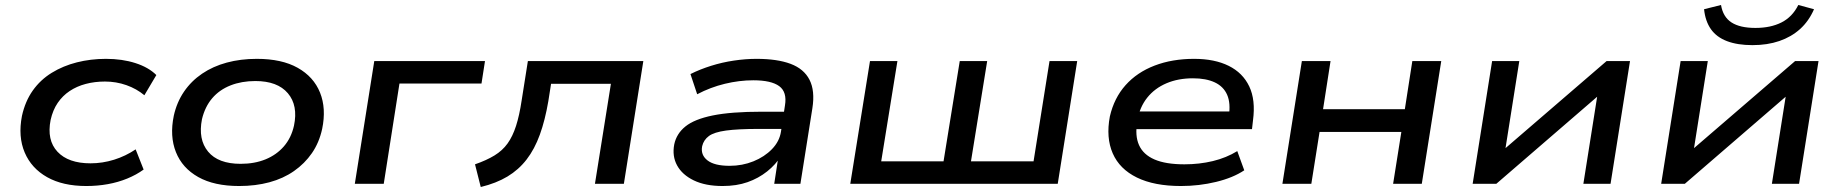

<svg xmlns="http://www.w3.org/2000/svg" viewBox="-20 -737 7375 770"><path d="M326 9Q232 9 169 -26.5Q106 -62 79 -125.5Q52 -189 68 -272Q81 -331 111.5 -374Q142 -417 187.5 -445Q233 -473 288.5 -487Q344 -501 405 -501Q470 -501 523 -484Q576 -467 607 -436L559 -355Q528 -381 487 -395.5Q446 -410 401 -410Q360 -410 324 -400.5Q288 -391 259.5 -372Q231 -353 211.5 -324.5Q192 -296 183 -256Q167 -175 210.5 -128.5Q254 -82 343 -82Q391 -82 437.5 -96.5Q484 -111 524 -138L556 -57Q527 -36 490.5 -21Q454 -6 412.5 1.5Q371 9 326 9Z M939 9Q839 9 775 -27Q711 -63 685.5 -127Q660 -191 677 -273Q689 -327 718 -369.5Q747 -412 790.5 -441.5Q834 -471 889.5 -486Q945 -501 1010 -501Q1110 -501 1174 -465Q1238 -429 1263.5 -365.5Q1289 -302 1272 -220Q1260 -165 1231 -123Q1202 -81 1159 -51Q1116 -21 1060.5 -6Q1005 9 939 9ZM945 -80Q1001 -80 1045 -98Q1089 -116 1118.5 -150Q1148 -184 1159 -233Q1176 -314 1134.5 -363Q1093 -412 1004 -412Q949 -412 904.5 -394.5Q860 -377 831 -343Q802 -309 790 -259Q774 -178 814.5 -129Q855 -80 945 -80Z M1403 0 1481 -492H1925L1911 -402H1582L1519 0Z M1908 13 1885 -78Q1931 -94 1963 -113.5Q1995 -133 2015.5 -161.5Q2036 -190 2049.5 -232Q2063 -274 2072 -334L2097 -492H2560L2482 0H2366L2430 -401H2190L2179 -331Q2166 -255 2145 -197Q2124 -139 2092 -97.5Q2060 -56 2015 -29Q1970 -2 1908 13Z M2878 9Q2809 9 2762.5 -13.5Q2716 -36 2695.5 -73.5Q2675 -111 2684 -158Q2693 -201 2729 -230Q2765 -259 2838.5 -274Q2912 -289 3035 -289H3143L3133 -220H3023Q2940 -220 2892 -213.5Q2844 -207 2823 -191.5Q2802 -176 2796 -151Q2789 -116 2817 -94Q2845 -72 2906 -72Q2957 -72 3001.5 -90Q3046 -108 3076 -139Q3106 -170 3112 -209L3128 -314Q3137 -368 3105 -391.5Q3073 -415 3001 -415Q2945 -415 2887 -401Q2829 -387 2776 -359L2749 -440Q2787 -459 2831.5 -473Q2876 -487 2923 -494Q2970 -501 3014 -501Q3097 -501 3150.5 -481Q3204 -461 3226.5 -417Q3249 -373 3238 -303L3190 0H3085L3102 -111H3112Q3091 -77 3056.5 -49.5Q3022 -22 2978 -6.5Q2934 9 2878 9Z M3390 0 3469 -492H3579L3514 -90H3764L3829 -492H3939L3874 -90H4125L4189 -492H4300L4222 0Z M4716 9Q4609 9 4539.5 -25Q4470 -59 4442.5 -122Q4415 -185 4431 -270Q4448 -344 4494 -395.5Q4540 -447 4610.5 -474Q4681 -501 4769 -501Q4851 -501 4907.5 -473Q4964 -445 4990 -390.5Q5016 -336 5005 -254L5001 -219H4513L4524 -290H4934L4908 -271Q4916 -323 4901.5 -356.5Q4887 -390 4852 -406.5Q4817 -423 4764 -423Q4705 -423 4658 -403Q4611 -383 4581 -345.5Q4551 -308 4541 -254V-249Q4531 -193 4548 -155Q4565 -117 4610 -97.5Q4655 -78 4730 -78Q4790 -78 4844 -91Q4898 -104 4942 -131L4970 -54Q4925 -24 4857 -7.5Q4789 9 4716 9Z M5123 0 5201 -492H5316L5286 -299H5614L5644 -492H5760L5682 0H5567L5600 -208H5272L5239 0Z M5886 0 5964 -492H6073L6013 -113H5983L6423 -492H6517L6439 0H6330L6390 -379H6420L5981 0Z M6642 0 6720 -492H6829L6769 -113H6739L7179 -492H7273L7195 0H7086L7146 -379H7176L6737 0ZM7008 -556Q6948 -556 6906 -572Q6864 -588 6841.5 -620Q6819 -652 6814 -700L6882 -717Q6890 -669 6924 -647Q6958 -625 7020 -625Q7081 -625 7124.5 -647Q7168 -669 7192 -717L7255 -700Q7234 -652 7199 -620.5Q7164 -589 7116 -572.5Q7068 -556 7008 -556Z"/></svg>

Font: Nunito Sans 10pt Expanded SemiBold
Style: Italic
Weight: 600
Width: 7
Italic angle: -9°
Designer: Vernon Adams
Foundry: Vernon Adams
Version: Version 3.101;gftools[0.9.27]